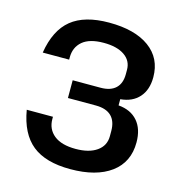

<svg xmlns="http://www.w3.org/2000/svg" viewBox="-106 -795 847 899"><g transform="rotate(15 318.0 -345.0)"><path d="M46 -206H173V-195Q173 -146 209 -117Q245 -88 314 -88Q379 -88 416.5 -114.5Q454 -141 454 -187V-212Q454 -260 428.5 -284.5Q403 -309 353 -309H218V-395H353Q401 -395 426 -418.5Q451 -442 451 -487V-508Q451 -552 414.5 -577Q378 -602 314 -602Q245 -602 211 -573Q177 -544 177 -495V-484H49Q67 -596 131 -648Q195 -700 314 -700Q439 -700 509 -649Q579 -598 579 -506Q579 -445 546.5 -408.5Q514 -372 456 -367V-337Q516 -332 549 -294Q582 -256 582 -191Q582 -95 511 -42.5Q440 10 314 10Q194 10 129.5 -42Q65 -94 46 -206Z"/></g></svg>

Font: Mozilla Text BETA SemiBold
Style: Regular
Weight: 600
Designer: Studio DRAMA
Foundry: Studio DRAMA
Version: Version 0.100